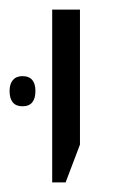

<svg xmlns="http://www.w3.org/2000/svg" viewBox="-54 -608 247 401"><path d="M55 -227H83L113 -306V-588H55ZM-34 -418C-34 -397 -25 -386 -7 -386C12 -386 20 -398 20 -418C20 -437 12 -449 -7 -449C-25 -449 -34 -437 -34 -418Z"/></svg>

Font: Noto Sans Hebrew Condensed Light
Style: Regular
Weight: 300
Width: 3
Designer: Monotype Design Team
Foundry: Monotype Imaging Inc.
Version: Version 2.004